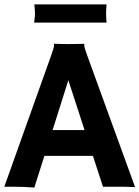

<svg xmlns="http://www.w3.org/2000/svg" viewBox="-25 -850 635 874"><path d="M131.3 3.9Q89.4 0 33.2 0H-5.4L207 -595.2Q221.2 -635.3 221.2 -641.8Q221.2 -648.4 220.7 -649.9L221.2 -650.9Q252.9 -649.4 288.6 -649.4Q317.9 -649.4 358.9 -650.4L359.4 -649.4Q358.4 -647.5 358.4 -644Q358.4 -634.8 373 -594.7L589.8 1.5Q580.1 1 566.9 1Q566.9 1 541.5 0Q529.3 0 519.5 0H443.8L397.9 -140.6H177.2ZM359.9 -257.8 286.1 -484.9 214.4 -257.8ZM460 -830.1Q458 -805.7 458 -793V-776.4Q458 -772.5 460 -747.1H130.4L131.8 -759.8Q134.3 -775.9 134.3 -789.1Q134.3 -802.2 131.3 -830.1Z"/></svg>

Font: HammersmithOne
Style: Regular
Weight: 400
Designer: Nicole Fally
Foundry: Nicole Fally
Version: Version 1.003